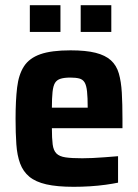

<svg xmlns="http://www.w3.org/2000/svg" viewBox="-20 -712 533 740"><path d="M264 8Q200 8 158.5 -1.5Q117 -11 93 -31Q69 -51 57.5 -82Q46 -113 43 -156Q40 -199 40 -254Q40 -325 46 -375Q52 -425 72.5 -456.5Q93 -488 135.5 -503Q178 -518 252 -518Q311 -518 348.5 -508.5Q386 -499 407.5 -479.5Q429 -460 438 -429Q447 -398 449.5 -354.5Q452 -311 452 -254V-218H180Q180 -179 183 -155.5Q186 -132 197.5 -120.5Q209 -109 232.5 -105.5Q256 -102 297 -102Q315 -102 337 -103Q359 -104 384.5 -106Q410 -108 435 -110V-8Q416 -4 387.5 0Q359 4 327 6Q295 8 264 8ZM318 -281V-297Q318 -336 315.5 -359.5Q313 -383 306 -394.5Q299 -406 285.5 -409.5Q272 -413 251 -413Q228 -413 213.5 -408.5Q199 -404 192 -392.5Q185 -381 182.5 -357.5Q180 -334 180 -297H334ZM95 -589V-692H213V-589ZM291 -589V-692H409V-589Z"/></svg>

Font: Saira SemiCondensed
Style: Bold
Weight: 700
Width: 4
Designer: Hector Gatti with collaboration of the Omnibus-Type team
Foundry: Omnibus-Type
Version: Version 1.101